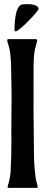

<svg xmlns="http://www.w3.org/2000/svg" viewBox="-20 -907 217 927"><path d="M18 -697C30 -667 31 -634 33 -603C34 -578 35 -524 36 -440C36 -368 34 -296 35 -223C35 -171 34 -124 31 -74C29 -54 25 -34 19 -14C17 -10 17 -6 17 -3C17 -1 18 0 20 0C70 0 109 0 159 0C161 0 162 -2 162 -4C160 -20 154 -33 152 -49C147 -88 144 -127 144 -166C142 -302 141 -437 142 -573C142 -604 143 -637 148 -667C151 -681 156 -694 159 -708C161 -715 158 -718 151 -718H20C17 -718 15 -717 15 -713C15 -708 16 -703 18 -697ZM113 -887C105 -887 91 -887 83 -884C52 -873 50 -788 50 -759L53 -756H57C72 -756 166 -852 166 -864C166 -885 127 -887 113 -887Z"/></svg>

Font: DisSenso
Style: Regular
Weight: 400
Version: Version 1.150